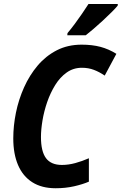

<svg xmlns="http://www.w3.org/2000/svg" viewBox="-20 -953 623 982"><path d="M264.6 9.8Q193.4 9.8 145 -21Q96.7 -51.8 72.3 -108.9Q47.9 -166 47.9 -245.1Q47.9 -309.6 61.5 -376.7Q75.2 -443.8 103 -506.1Q130.9 -568.4 172.6 -617.7Q214.4 -667 270.5 -695.8Q326.7 -724.6 397.5 -724.6Q451.2 -724.6 493.7 -713.4Q536.1 -702.1 575.2 -677.7L515.6 -566.4Q488.3 -585 460.2 -595.7Q432.1 -606.4 398.9 -606.4Q355.5 -606.4 321.3 -582.3Q287.1 -558.1 262.5 -518.3Q237.8 -478.5 221.4 -431.2Q205.1 -383.8 197.3 -336.9Q189.5 -290 189.5 -252.4Q189.5 -178.7 215.3 -144Q241.2 -109.4 296.4 -109.4Q330.1 -109.4 365 -118.9Q399.9 -128.4 434.6 -143.6V-23.9Q403.3 -10.3 359.1 -0.2Q314.9 9.8 264.6 9.8ZM324.2 -772.5 325.2 -783.7Q343.8 -805.7 362.8 -831.3Q381.8 -856.9 399.7 -883.1Q417.5 -909.2 432.6 -932.6H582.5L582 -924.3Q571.3 -911.1 550.5 -890.4Q529.8 -869.6 505.1 -846.9Q480.5 -824.2 457.3 -804.4Q434.1 -784.7 418.5 -772.5Z"/></svg>

Font: Open Sans SemiCondensed
Style: Bold Italic
Weight: 700
Width: 4
Italic angle: -12°
Designer: Monotype Design Team
Foundry: Monotype Imaging Inc.
Version: Version 3.003